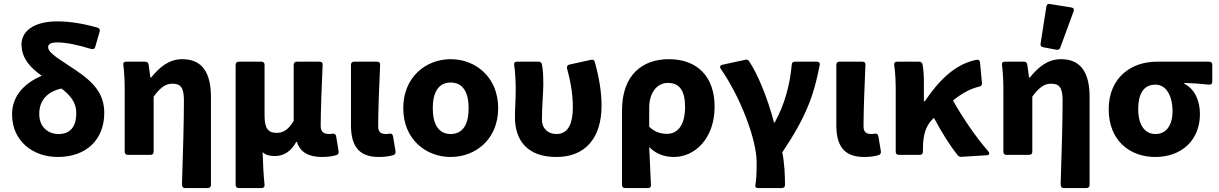

<svg xmlns="http://www.w3.org/2000/svg" viewBox="-20 -784 6170 972"><path d="M363.3 -428.7C288.1 -480.5 223.6 -513.7 223.6 -545.9C223.6 -559.6 237.3 -569.3 269.5 -569.3C317.4 -569.3 377 -555.7 441.4 -536.1C452.1 -533.2 459 -536.1 461.9 -545.9L484.4 -624C487.3 -633.8 484.4 -640.6 474.6 -643.6C409.2 -663.1 335.9 -675.8 270.5 -675.8C145.5 -675.8 88.9 -622.1 88.9 -559.6C88.9 -487.3 136.7 -438.5 191.4 -400.4C110.4 -366.2 41 -303.7 41 -205.1C41 -70.3 146.5 10.7 272.5 10.7C418.9 10.7 507.8 -79.1 507.8 -211.9C507.8 -312.5 451.2 -369.1 363.3 -428.7ZM276.4 -105.5C223.6 -105.5 178.7 -140.6 178.7 -207C178.7 -278.3 221.7 -320.3 291 -335.9C335 -302.7 366.2 -265.6 366.2 -212.9C366.2 -135.7 330.1 -105.5 276.4 -105.5Z M911.1 -274.4C911.1 -172.9 906.2 2.9 901.4 146.5C900.4 160.2 906.2 168 916 168H1032.2C1042 168 1047.9 162.1 1047.9 152.3V-293C1047.9 -410.2 1007.8 -484.4 903.3 -484.4C834 -484.4 788.1 -443.4 745.1 -391.6H741.2L732.4 -457C731.4 -465.8 725.6 -471.7 715.8 -471.7H618.2C607.4 -471.7 602.5 -465.8 604.5 -455.1C610.4 -408.2 611.3 -359.4 611.3 -326.2V-15.6C611.3 -5.9 617.2 0 627 0H742.2C752 0 757.8 -5.9 757.8 -15.6V-294.9C790 -338.9 817.4 -360.4 852.5 -360.4C895.5 -360.4 911.1 -339.8 911.1 -274.4Z M1172.9 -456.1V152.3C1172.9 162.1 1178.7 168 1188.5 168H1304.7C1314.5 168 1320.3 162.1 1319.3 151.4C1313.5 94.7 1311.5 48.8 1309.6 -13.7C1327.1 2.9 1348.6 5.9 1373 5.9C1417 5.9 1454.1 -18.6 1479.5 -65.4H1483.4C1498 -14.6 1542 10.7 1609.4 10.7C1642.6 10.7 1665 6.8 1683.6 1C1692.4 -2 1695.3 -8.8 1694.3 -17.6L1681.6 -94.7C1679.7 -104.5 1672.9 -108.4 1663.1 -107.4C1657.2 -106.4 1652.3 -105.5 1647.5 -105.5C1621.1 -105.5 1603.5 -114.3 1603.5 -145.5C1603.5 -217.8 1608.4 -349.6 1613.3 -456.1C1614.3 -465.8 1608.4 -471.7 1598.6 -471.7H1482.4C1472.7 -471.7 1466.8 -465.8 1466.8 -456.1V-171.9C1440.4 -127.9 1414.1 -111.3 1380.9 -111.3C1337.9 -111.3 1319.3 -133.8 1319.3 -198.2V-456.1C1319.3 -465.8 1313.5 -471.7 1303.7 -471.7H1188.5C1178.7 -471.7 1172.9 -465.8 1172.9 -456.1Z M1756.8 -151.4C1756.8 -53.7 1789.1 10.7 1897.5 10.7C1930.7 10.7 1953.1 6.8 1971.7 1C1980.5 -2 1983.4 -8.8 1982.4 -17.6L1969.7 -94.7C1967.8 -104.5 1960.9 -109.4 1951.2 -107.4C1945.3 -106.4 1940.4 -105.5 1935.5 -105.5C1908.2 -105.5 1894.5 -114.3 1894.5 -145.5C1894.5 -217.8 1899.4 -349.6 1904.3 -456.1C1905.3 -465.8 1899.4 -471.7 1889.6 -471.7H1772.5C1762.7 -471.7 1756.8 -465.8 1756.8 -456.1Z M2021.5 -236.3C2021.5 -79.1 2135.7 10.7 2261.7 10.7C2387.7 10.7 2502 -79.1 2502 -236.3C2502 -393.6 2387.7 -484.4 2261.7 -484.4C2135.7 -484.4 2021.5 -393.6 2021.5 -236.3ZM2352.5 -236.3C2352.5 -156.2 2324.2 -105.5 2261.7 -105.5C2199.2 -105.5 2170.9 -156.2 2170.9 -236.3C2170.9 -315.4 2199.2 -366.2 2261.7 -366.2C2324.2 -366.2 2352.5 -315.4 2352.5 -236.3Z M2586.9 -191.4C2586.9 -73.2 2649.4 10.7 2796.9 10.7C2945.3 10.7 3025.4 -87.9 3025.4 -249C3025.4 -321.3 3011.7 -397.5 2991.2 -469.7C2989.3 -479.5 2982.4 -483.4 2972.7 -481.4L2862.3 -457C2852.5 -455.1 2848.6 -447.3 2850.6 -437.5C2872.1 -359.4 2879.9 -296.9 2879.9 -242.2C2879.9 -146.5 2849.6 -105.5 2796.9 -105.5C2755.9 -105.5 2723.6 -131.8 2723.6 -178.7C2723.6 -242.2 2730.5 -317.4 2730.5 -354.5C2730.5 -393.6 2729.5 -428.7 2723.6 -458C2721.7 -466.8 2715.8 -471.7 2707 -471.7H2596.7C2585.9 -471.7 2581.1 -465.8 2583 -455.1C2589.8 -408.2 2590.8 -359.4 2590.8 -326.2C2590.8 -281.2 2586.9 -236.3 2586.9 -191.4Z M3128.9 -224.6V152.3C3128.9 162.1 3134.8 168 3144.5 168H3260.7C3270.5 168 3276.4 162.1 3275.4 152.3C3272.5 88.9 3269.5 26.4 3266.6 -40C3301.8 -2 3349.6 10.7 3391.6 10.7C3497.1 10.7 3597.7 -82 3597.7 -244.1C3597.7 -395.5 3510.7 -484.4 3366.2 -484.4C3231.4 -484.4 3128.9 -404.3 3128.9 -224.6ZM3448.2 -242.2C3448.2 -146.5 3407.2 -106.4 3357.4 -106.4C3327.1 -106.4 3296.9 -113.3 3266.6 -142.6V-239.3C3266.6 -315.4 3306.6 -364.3 3361.3 -364.3C3419.9 -364.3 3448.2 -325.2 3448.2 -242.2Z M3810.5 37.1C3810.5 96.7 3808.6 124 3803.7 157.2C3802.7 164.1 3809.6 168 3819.3 168H3938.5C3948.2 168 3954.1 162.1 3954.1 152.3C3954.1 102.5 3951.2 41 3940.4 -12.7C4063.5 -196.3 4100.6 -303.7 4129.9 -455.1C4131.8 -465.8 4126 -471.7 4115.2 -471.7H4003.9C3994.1 -471.7 3989.3 -466.8 3988.3 -457C3978.5 -350.6 3952.1 -255.9 3902.3 -164.1H3898.4C3865.2 -290 3816.4 -408.2 3772.5 -473.6C3767.6 -481.4 3761.7 -483.4 3752.9 -481.4L3636.7 -456.1C3626 -454.1 3622.1 -445.3 3628.9 -435.5C3729.5 -291 3810.5 -76.2 3810.5 37.1Z M4213.9 -151.4C4213.9 -53.7 4246.1 10.7 4354.5 10.7C4387.7 10.7 4410.2 6.8 4428.7 1C4437.5 -2 4440.4 -8.8 4439.5 -17.6L4426.8 -94.7C4424.8 -104.5 4418 -109.4 4408.2 -107.4C4402.3 -106.4 4397.5 -105.5 4392.6 -105.5C4365.2 -105.5 4351.6 -114.3 4351.6 -145.5C4351.6 -217.8 4356.4 -349.6 4361.3 -456.1C4362.3 -465.8 4356.4 -471.7 4346.7 -471.7H4229.5C4219.7 -471.7 4213.9 -465.8 4213.9 -456.1Z M4983.4 -17.6C4921.9 -87.9 4850.6 -191.4 4804.7 -275.4C4853.5 -314.5 4893.6 -335 4937.5 -345.7C4947.3 -347.7 4952.1 -353.5 4951.2 -363.3L4941.4 -467.8C4940.4 -477.5 4934.6 -483.4 4924.8 -481.4C4815.4 -460.9 4731.4 -375 4662.1 -271.5H4657.2V-354.5C4657.2 -392.6 4656.2 -429.7 4650.4 -458C4648.4 -466.8 4642.6 -471.7 4633.8 -471.7H4521.5C4510.7 -471.7 4504.9 -465.8 4506.8 -455.1C4513.7 -409.2 4514.6 -359.4 4514.6 -326.2V-15.6C4514.6 -5.9 4520.5 0 4530.3 0H4636.7C4646.5 0 4652.3 -5.9 4652.3 -15.6V-28.3C4652.3 -99.6 4666 -146.5 4702.1 -181.6L4708 -187.5C4750 -108.4 4791 -44.9 4828.1 2C4834 7.8 4839.8 10.7 4847.7 9.8L4975.6 2C4988.3 1 4992.2 -7.8 4983.4 -17.6Z M5277.3 -751 5248 -563.5C5246.1 -552.7 5251 -546.9 5260.7 -544.9L5328.1 -532.2C5336.9 -530.3 5344.7 -534.2 5347.7 -543L5415 -726.6C5418.9 -737.3 5415 -744.1 5404.3 -746.1L5294.9 -763.7C5285.2 -765.6 5279.3 -761.7 5277.3 -751ZM5359.4 -274.4C5359.4 -172.9 5354.5 2.9 5349.6 146.5C5348.6 160.2 5354.5 168 5364.3 168H5480.5C5490.2 168 5496.1 162.1 5496.1 152.3V-293C5496.1 -410.2 5456.1 -484.4 5351.6 -484.4C5282.2 -484.4 5236.3 -443.4 5193.4 -391.6H5189.5L5180.7 -457C5179.7 -465.8 5173.8 -471.7 5164.1 -471.7H5066.4C5055.7 -471.7 5050.8 -465.8 5052.7 -455.1C5058.6 -408.2 5059.6 -359.4 5059.6 -326.2V-15.6C5059.6 -5.9 5065.4 0 5075.2 0H5190.4C5200.2 0 5206.1 -5.9 5206.1 -15.6V-294.9C5238.3 -338.9 5265.6 -360.4 5300.8 -360.4C5343.8 -360.4 5359.4 -339.8 5359.4 -274.4Z M5592.8 -230.5C5592.8 -74.2 5698.2 10.7 5828.1 10.7C5960 10.7 6054.7 -72.3 6054.7 -207C6054.7 -277.3 6026.4 -334 5975.6 -360.4V-364.3C6022.5 -362.3 6054.7 -360.4 6100.6 -355.5C6111.3 -354.5 6117.2 -360.4 6117.2 -370.1V-456.1C6117.2 -465.8 6111.3 -471.7 6101.6 -471.7H5835C5710.9 -471.7 5592.8 -394.5 5592.8 -230.5ZM5916 -221.7C5916 -147.5 5882.8 -105.5 5829.1 -105.5C5776.4 -105.5 5742.2 -150.4 5742.2 -230.5C5742.2 -319.3 5776.4 -355.5 5830.1 -355.5C5885.7 -355.5 5916 -294.9 5916 -221.7Z"/></svg>

Font: Ed Sans Neue
Style: Bold
Weight: 700
Designer: Stephen Hutchings
Version: Version 1.004;PS 001.004;hotconv 1.0.88;makeotf.lib2.5.64775